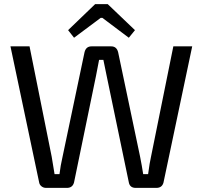

<svg xmlns="http://www.w3.org/2000/svg" viewBox="-20 -916 988 936"><path d="M638 -769 608 -732 479 -829H471L341 -732L312 -769L444 -896H505ZM917 -690 777 -26Q770 0 742 0H642Q613 0 608 -27L500 -546Q497 -559 492 -585Q487 -611 484 -624H463L448 -546L341 -27Q334 0 306 0H205Q192 0 182.5 -7.5Q173 -15 171 -26L31 -690H124L232 -152Q233 -148 246 -67H270Q275 -109 285 -152L392 -661Q399 -690 426 -690H522Q549 -690 556 -661L663 -152Q672 -107 678 -67H702Q710 -126 716 -151L825 -690Z"/></svg>

Font: Exo 2
Style: Regular
Weight: 400
Designer: Natanael Gama
Version: Version 1.001;PS 001.001;hotconv 1.0.70;makeotf.lib2.5.58329